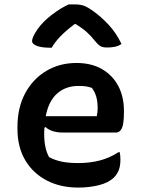

<svg xmlns="http://www.w3.org/2000/svg" viewBox="-20 -835 640 869"><path d="M326 -550Q394 -550 442 -522Q490 -494 515.5 -445.5Q541 -397 541 -333V-329Q541 -274 531.5 -254.5Q522 -235 505 -235H266Q213 -235 186 -260L181 -257Q180 -246 180 -235V-228Q180 -164 202 -124Q228 -110 259 -103.5Q290 -97 335 -97Q386 -97 431 -108.5Q476 -120 516 -146H522Q525 -131 525 -113Q525 -84 517.5 -65Q510 -46 496 -32Q472 -8 428 3Q384 14 334 14Q254 14 192 -18Q130 -50 94.5 -109.5Q59 -169 59 -252V-260Q59 -348 94 -413Q129 -478 189.5 -514Q250 -550 326 -550ZM334 -446Q278 -446 239 -412Q200 -378 187 -309H418Q420 -318 421 -327.5Q422 -337 422 -346Q422 -374 416 -396Q410 -418 396 -437Q383 -442 370 -444Q357 -446 334 -446ZM291 -815H319Q342 -815 358.5 -809.5Q375 -804 403 -784Q438 -759 472 -722.5Q506 -686 530 -636Q517 -627 501 -623.5Q485 -620 464 -620Q445 -620 434 -626.5Q423 -633 407 -653Q393 -671 374 -688.5Q355 -706 323 -726H318Q279 -697 253.5 -670.5Q228 -644 214 -619H208Q168 -619 146.5 -627.5Q125 -636 125 -649Q125 -657 131 -670.5Q137 -684 150 -703Q174 -737 214.5 -768Q255 -799 291 -815Z"/></svg>

Font: Recursive Sn Csl St SmB
Style: Regular
Weight: 600
Version: Version 1.079;hotconv 1.0.112;makeotfexe 2.5.65598; ttfautoh